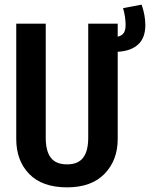

<svg xmlns="http://www.w3.org/2000/svg" viewBox="-20 -793 646 827"><path d="M487 -570V-194Q487 -103 430.5 -44.5Q374 14 269 14Q162 14 106 -43.5Q50 -101 50 -194V-691H177V-200Q177 -142 199 -113.5Q221 -85 269 -85Q316 -85 338 -113.5Q360 -142 360 -200V-691H487V-635Q505 -639 513 -651Q521 -663 521 -685Q521 -721 510 -758L590 -773Q606 -727 606 -685Q606 -630 575 -601.5Q544 -573 487 -570Z"/></svg>

Font: Fira Sans Compressed Medium
Style: Regular
Weight: 500
Width: 1
Designer: bBox Type GmbH & Carrois Corporate GbR & Edenspiekermann AG
Foundry: bBox Type GmbH & Carrois Corporate GbR & Edenspiekermann AG
Version: Version 4.301